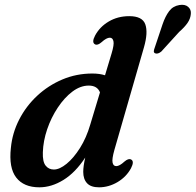

<svg xmlns="http://www.w3.org/2000/svg" viewBox="-20 -788 835 820"><path d="M595 -586.5 468.5 -147.5Q457.5 -108.5 460.8 -93.5Q464 -78.5 476.5 -78.5Q490.5 -78.5 511.5 -98Q528.5 -112.5 539.5 -107Q555 -99.5 539.5 -69.5Q519.5 -32.5 481.8 -10.2Q444 12 403 12Q368 12 351.8 -5.5Q335.5 -23 335.5 -54Q335.5 -78 344 -115Q302 -51 251 -19.5Q200 12 148 12Q81.5 12 49.2 -29.8Q17 -71.5 26.5 -156.5Q32.5 -220 62 -277.5Q91.5 -335 138.8 -379Q186 -423 246.2 -448.5Q306.5 -474 374.5 -474Q405 -474 428.5 -466.5L456.5 -559.5Q468 -597.5 464.5 -612.2Q461 -627 449 -627Q435 -627 414 -608Q397 -593 386 -598.5Q370.5 -606.5 386 -636Q406 -673.5 444.5 -696.2Q483 -719 532 -719Q588 -719 600.5 -684.2Q613 -649.5 595 -586.5ZM163 -137.5Q161.5 -97.5 174.8 -80.8Q188 -64 210 -64Q234.5 -64 264.5 -88.5Q294.5 -113 321.8 -156.2Q349 -199.5 365.5 -256L407 -393.5Q395.5 -422.5 359 -422.5Q323.5 -422.5 289.2 -396.8Q255 -371 226.8 -328.5Q198.5 -286 181.5 -236Q164.5 -186 163 -137.5ZM674.5 -685Q686 -718.5 702.2 -740.2Q718.5 -762 746 -766.5Q770 -770.5 783.5 -758.8Q797 -747 795 -728.5Q793.5 -708.5 781 -690.2Q768.5 -672 745 -651.5L669 -568Q654 -555.5 642 -560.5Q636.5 -563.5 637 -569.8Q637.5 -576 640.5 -583.5Z"/></svg>

Font: Fraunces 9pt S000 SemiBold
Style: Italic
Weight: 600
Italic angle: -16°
Version: Version 1.000; ttfautohint (v1.8.3)